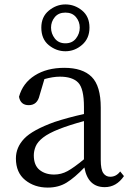

<svg xmlns="http://www.w3.org/2000/svg" viewBox="-20 -835 592 869"><path d="M276 -778Q245 -778 228 -757.5Q211 -737 211 -710Q211 -683 228 -661Q245 -639 276 -639Q307 -639 324 -661Q341 -683 341 -710Q341 -737 324 -757.5Q307 -778 276 -778ZM276 -603Q235 -603 201 -630.5Q167 -658 167 -710Q167 -759 201 -787Q235 -815 276 -815Q318 -815 351.5 -787.5Q385 -760 385 -710Q385 -661 351.5 -632Q318 -603 276 -603ZM360 -114V-287Q294 -269 248 -251Q200 -232 175 -212.5Q150 -193 141.5 -172.5Q133 -152 133 -132Q133 -87 159 -66Q185 -45 225 -45Q257 -45 285.5 -60.5Q314 -76 360 -114ZM524 -59 541 -38Q507 12 454 12Q378 12 362 -77Q318 -31 281.5 -8.5Q245 14 196 14Q136 14 94 -20Q52 -54 52 -118Q52 -168 89.5 -207.5Q127 -247 227 -283Q288 -303 360 -319V-351Q360 -434 334 -461Q308 -488 251 -488Q220 -488 181 -477L159 -403Q149 -359 110 -359Q73 -359 66 -397Q83 -459 137.5 -493.5Q192 -528 271 -528Q354 -528 395 -487Q436 -446 436 -348V-111Q436 -68 447.5 -51.5Q459 -35 479 -35Q506 -35 524 -59Z"/></svg>

Font: Han-Nom Khai
Style: Regular
Weight: 400
Version: Version 1.200;June 22, 2023;FontCreator 14.0.0.2814 64-bit